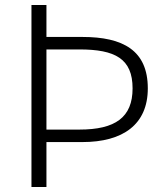

<svg xmlns="http://www.w3.org/2000/svg" viewBox="-20 -749 669 769"><path d="M106 0H166V-180H310C472 -180 572 -250 572 -395C572 -547 473 -601 310 -601H166V-729H106ZM166 -230V-551H298C441 -551 511 -514 511 -395C511 -279 442 -230 298 -230Z"/></svg>

Font: Genne Gothic Light
Style: Regular
Weight: 300
Designer: Ryoko NISHIZUKA (kana & ideographs); Paul D. Hunt (Latin, Greek & Cyrillic); Wenlong ZHANG (bopomofo); Sandoll Communica
Foundry: Adobe Systems Incorporated
Version: Version 1.004;PS 1.004;hotconv 16.6.51;makeotf.lib2.5.65220